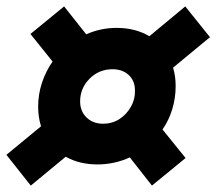

<svg xmlns="http://www.w3.org/2000/svg" viewBox="-35 -608 675 599"><path d="M61 -29 -15 -125 93 -214Q84 -243 84 -275Q84 -314 96 -350Q108 -386 129 -416L60 -502L165 -588L234 -501Q279 -521 329 -521Q387 -521 431 -495L543 -588L620 -492L505 -397Q513 -370 513 -340Q513 -302 502.5 -267.5Q492 -233 472 -204L544 -115L439 -29L370 -117Q322 -95 269 -95Q213 -95 170 -119ZM287 -222Q315 -222 337.5 -236.5Q360 -251 373.5 -275Q387 -299 386 -326Q386 -356 366.5 -374Q347 -392 316 -392Q273 -392 243.5 -361.5Q214 -331 215 -289Q216 -259 236 -240.5Q256 -222 287 -222Z"/></svg>

Font: Piazzolla SC Black
Style: Italic
Weight: 900
Italic angle: -11.3°
Designer: Juan Pablo del Peral
Foundry: Huerta Tipografica
Version: Version 1.330